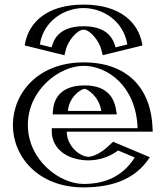

<svg xmlns="http://www.w3.org/2000/svg" viewBox="-20 -799 715 834"><path d="M250 -317C253 -364 287 -413 348 -413C400 -413 437 -371 445 -317ZM481 -173C368 -60 245 -141 245 -227H618C618 -418 499 -528 343 -528C188 -528 61 -406 61 -256C61 -107 188 15 343 15C457 15 551 -22 609 -119ZM238 -567 112 -598C124 -705 214 -779 343 -779C472 -779 562 -705 574 -598L448 -567C448 -567 437 -670 343 -670C249 -670 238 -567 238 -567ZM234 -302 235 -318C238.4 -370.8 277.5 -428 348 -428C409.3 -428 451.1 -378.2 459.8 -319.2L462.4 -302ZM484.3 -155.3C401.6 -79 310.6 -94.7 262.8 -146.8C242.5 -168.9 230 -197.3 230 -227V-242H602.7C596.6 -415.4 487.2 -513 343 -513C195.8 -513 76 -397.2 76 -256C76 -115.8 195.8 0 343 0C447.7 0 531 -30.9 586.8 -112.1ZM226.3 -585.3 128.8 -609.3C145.7 -701.3 225.5 -764 343 -764C461.1 -764 540.5 -700.2 557.2 -609.3L459.7 -585.3C452 -616 425.2 -685 343 -685C260.2 -685 233.6 -614.4 226.3 -585.3ZM234 -302H462.4L459.8 -319.2C451.1 -378.2 409.3 -428 348 -428C277.5 -428 238.4 -370.8 235 -318ZM484.3 -155.3 586.8 -112.1C531 -30.9 447.7 0 343 0C195.8 0 76 -115.8 76 -256C76 -397.2 195.8 -513 343 -513C487.2 -513 596.6 -415.4 602.7 -242H230V-227C230 -197.3 242.5 -168.9 262.8 -146.8C310.6 -94.7 401.6 -79 484.3 -155.3ZM226.3 -585.3C233.6 -614.4 260.2 -685 343 -685C425.2 -685 452 -616 459.7 -585.3L557.2 -609.3C540.5 -700.2 461.1 -764 343 -764C225.5 -764 145.7 -701.3 128.8 -609.3ZM250 -317H445C437 -371 400 -413 348 -413C287.1 -413 253 -364 250 -317ZM474.1 -166.4 481.2 -172.9 609.6 -118.8 599.1 -103.6C540 -17.5 450.6 15 343 15C188 15 61 -107 61 -256C61 -406 188 -528 343 -528C495.2 -528 611.3 -423.1 617.7 -242.5L618.3 -227H245C245 -201.6 255.7 -176.6 273.8 -156.9C315.8 -111.2 396.9 -95 474.1 -166.4ZM240.8 -581.7C247.8 -609.4 271.1 -670 343 -670C414.4 -670 437.8 -610.8 445.2 -581.7L448.8 -567.2L574.5 -598.1L571.9 -612C553.7 -711 466.7 -779 343 -779C220 -779 132.5 -712.1 114.1 -612L111.5 -598.1L237.2 -567.2ZM209 -302H487.3L484.9 -317.8C477.6 -367.1 451.6 -428 348 -428C234.4 -428 212.7 -359.6 210 -317.4ZM493 -145.4 565.4 -114.8C507.4 -24.3 424.4 0 343 0C238.6 0 101 -104 101 -256C101 -409.1 238.6 -513 343 -513C445.4 -513 571.4 -427 577.7 -242H205V-227C205 -176.9 239 -121.8 323.7 -106.1C391.7 -93.6 452.2 -114.3 493 -145.4ZM203.9 -593.3 153.1 -605.8C169.3 -710 261.2 -764 343 -764C425.1 -764 516.8 -709.4 532.9 -605.8L482.1 -593.3C474.1 -618.3 457.5 -685 343 -685C228 -685 211.6 -617.5 203.9 -593.3ZM420.1 -317H275C278.7 -374.6 329.7 -413 348 -413C358.3 -413 410.6 -381.1 420.1 -317ZM447.2 -161C414.5 -130.8 382.5 -120 369.4 -118.3C360.6 -117.1 329.6 -120.1 300.6 -151.7C282.1 -171.8 270 -198.9 270 -227H643.3L642.7 -242.2C636.7 -411.9 536.8 -528 343 -528C145.2 -528 36 -394.2 36 -256C36 -118.9 145.2 15 343 15C475.8 15 568.8 -25.8 625.5 -108.3L630.8 -116.1L471.4 -183.3ZM266.1 -583.9C275.1 -619.6 313.8 -670 343 -670C371.8 -670 410.6 -621.1 419.9 -583.9L426.1 -559.1L598.7 -601.6L597.1 -610.3C580.6 -699.7 504 -779 343 -779C182.8 -779 105.6 -700.8 88.9 -610.3L87.3 -601.6L259.9 -559.1Z"/></svg>

Font: Hussar Outliner
Style: Regular
Weight: 700
Foundry: Cannot Into Space Fonts
Version: Version 0.92